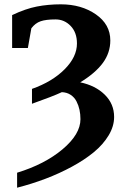

<svg xmlns="http://www.w3.org/2000/svg" viewBox="-20 -707 587 888"><path d="M490.2 -520Q490.2 -462.9 455.6 -415.8Q420.9 -368.7 351.1 -326.2Q421.4 -311.5 464.6 -269Q507.8 -226.6 507.8 -166Q507.8 -123 482.4 -80.8Q457 -38.6 414.1 -3.2Q371.1 32.2 313 63.7Q254.9 95.2 191.2 119.4Q127.4 143.6 59.1 161.1V91.8Q187 52.7 269.5 -16.8Q352.1 -86.4 352.1 -155.8Q352.1 -178.7 347.7 -199.2Q343.3 -219.7 333.7 -238.3Q324.2 -256.8 306.9 -268.3Q289.6 -279.8 266.1 -280.8Q224.1 -261.2 127.9 -227.1V-295.9Q221.7 -329.1 278.8 -386.5Q335.9 -443.8 335.9 -505.9Q335.9 -556.6 306.9 -586.9Q277.8 -617.2 236.8 -617.2Q192.4 -617.2 167.7 -608.6Q143.1 -600.1 125 -576.2L108.9 -484.9H36.1V-637.2Q97.7 -666.5 150.4 -676.8Q203.1 -687 261.2 -687Q356.4 -687 423.3 -640.6Q490.2 -594.2 490.2 -520Z"/></svg>

Font: Veleka
Style: Bold
Weight: 700
Designer: Stefan Peev, Context Ltd, 2016; SIL International, 1997-2014.
Foundry: Stefan Peev, Context Ltd, 2016
Version: Version 1.000